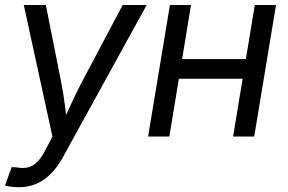

<svg xmlns="http://www.w3.org/2000/svg" viewBox="-30 -556 1172 782"><path d="M-9.8 199.7 17.6 124.5 40 126Q63.5 130.4 83 126Q102.5 121.6 120.4 104.7Q138.2 87.9 154.8 55.2L183.6 0.5L66.9 -535.6H156.7L219.2 -221.2Q228.5 -175.3 233.9 -129.4Q239.3 -83.5 245.6 -40H216.8Q237.8 -83.5 258.3 -129.4Q278.8 -175.3 303.2 -221.2L469.7 -535.6H567.4L225.1 86.4Q203.1 126 176 152.8Q148.9 179.7 116.9 193.1Q85 206.5 48.3 206.5Q29.8 206.5 14.4 204.3Q-1 202.1 -9.8 199.7Z M991.2 -315.4 977.5 -235.4H677.7L691.4 -315.4ZM748 -535.6 659.7 0H573.2L662.1 -535.6ZM1094.2 -535.6 1005.4 0H919.4L1007.8 -535.6Z"/></svg>

Font: Inter 20pt
Style: Italic
Weight: 400
Italic angle: -9.3988°
Version: Version 4.001;git-66647c0bb